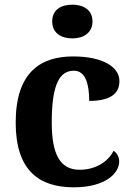

<svg xmlns="http://www.w3.org/2000/svg" viewBox="-20 -790 567 820"><path d="M289 -626C335 -626 375 -649 375 -698C375 -749 335 -770 289 -770C241 -770 203 -749 203 -698C203 -649 241 -626 289 -626ZM295 10C430 10 489 -50 489 -100C489 -118 481 -136 465 -146C442 -100 389 -65 320 -65C236 -65 201 -132 201 -267C201 -438 238 -488 296 -488C346 -488 361 -428 361 -359C466 -359 490 -401 490 -444C490 -503 421 -549 292 -549C154 -549 47 -482 47 -266C47 -61 148 10 295 10Z"/></svg>

Font: Noto Serif Georgian Bold
Style: Regular
Weight: 700
Designer: Monotype Design Team, Akaki Razmadze
Foundry: Google LLC
Version: Version 2.003